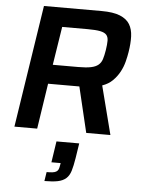

<svg xmlns="http://www.w3.org/2000/svg" viewBox="-63 -737 804 1076"><g transform="rotate(5 339.0 -199.5)"><path d="M34 0ZM34 0 140 -688H464Q530 -688 568 -672.5Q606 -657 623 -629Q640 -601 641.5 -561Q643 -521 635 -472Q631 -447 623.5 -417.5Q616 -388 601 -360Q586 -332 562.5 -308.5Q539 -285 504 -273L574 0H438L377 -256H201L162 0ZM218 -364H361Q406 -364 432.5 -369.5Q459 -375 474 -387.5Q489 -400 495.5 -420.5Q502 -441 507 -472Q512 -504 512 -525Q512 -546 501.5 -558Q491 -570 466 -575Q441 -580 396 -580H252ZM236 238Q255 238 268 236.5Q281 235 289 230.5Q297 226 301 218.5Q305 211 307 198L310 181H258L276 62H404L391 146Q384 190 375.5 218Q367 246 349.5 261.5Q332 277 303.5 283Q275 289 228 289Z"/></g></svg>

Font: Azeri Sans SemiBold
Style: Italic
Weight: 600
Designer: Hector Gatti & Omnibus-Type (original fonts) / Cristiano Sobral (main changes and remastering)
Foundry: Omnibus-Type
Version: Version 0.07;August 21, 2020;FontCreator 13.0.0.2681 64-bit;